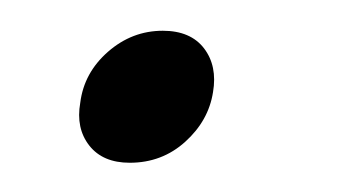

<svg xmlns="http://www.w3.org/2000/svg" viewBox="-20 -294 234 128"><path d="M66.5 -185.5Q48.5 -185.5 39.5 -197Q30.5 -208.5 33.5 -225.5Q36 -245.5 52 -259.5Q68 -273.5 88.5 -273.5Q107 -273.5 116 -261.8Q125 -250 122 -232.5Q119 -213.5 103.5 -199.5Q88 -185.5 66.5 -185.5Z"/></svg>

Font: Fraunces 144pt S050 Light
Style: Italic
Weight: 300
Italic angle: -16°
Version: Version 1.000; ttfautohint (v1.8.3)